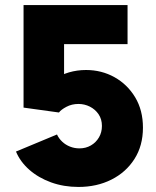

<svg xmlns="http://www.w3.org/2000/svg" viewBox="-20 -740 624 768"><path d="M293.9 7.8Q234.9 7.8 184.3 -10.5Q133.8 -28.8 97.4 -60.8Q61 -92.8 43.9 -133.8L208 -202.1Q215.3 -186 228.8 -173.3Q242.2 -160.6 260 -153.6Q277.8 -146.5 297.9 -146.5Q323.2 -146.5 343.5 -158.2Q363.8 -169.9 375.7 -190.2Q387.7 -210.4 387.7 -236.3Q387.7 -263.2 374.3 -283Q360.8 -302.7 339.4 -313.5Q317.9 -324.2 293.9 -324.2Q267.1 -324.2 245.6 -312.7Q224.1 -301.3 215.8 -290L74.2 -309.6V-719.7H490.2V-563.5H236.3V-370.1L204.1 -423.8Q222.7 -440.9 255.6 -450.4Q288.6 -460 324.2 -460Q386.2 -460 438 -431.2Q489.7 -402.3 520.8 -350.6Q551.8 -298.8 551.8 -229.5Q551.8 -157.2 517.8 -104Q483.9 -50.8 425.5 -21.5Q367.2 7.8 293.9 7.8Z"/></svg>

Font: Reddit Sans Black
Style: Regular
Weight: 900
Version: Version 1.014